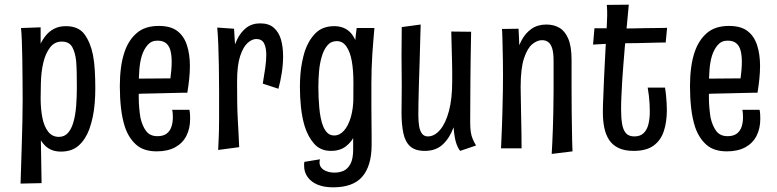

<svg xmlns="http://www.w3.org/2000/svg" viewBox="-20 -636 3326 822"><path d="M68 150Q68 143 69 118Q70 93 71 55.5Q72 18 73.5 -27Q75 -72 76 -119.5Q77 -167 77 -210Q77 -249 76.5 -294Q76 -339 75.5 -383Q75 -427 73.5 -462Q72 -497 70 -516L154 -519V-449Q163 -468 177.5 -485.5Q192 -503 213 -513.5Q234 -524 262 -524Q316 -524 341.5 -489.5Q367 -455 378 -401Q384 -370 386 -333Q388 -296 388 -258Q388 -226 385.5 -194.5Q383 -163 377 -135Q371 -107 362 -82Q346 -39 317 -13Q288 13 241 13Q219 13 202.5 6.5Q186 0 174.5 -11Q163 -22 155 -35L158 148ZM154 -215Q154 -169 161.5 -131.5Q169 -94 186.5 -72Q204 -50 232 -50Q256 -50 271 -67Q286 -84 294 -112Q303 -143 306 -182Q309 -221 309 -260Q309 -292 308.5 -321.5Q308 -351 306 -375Q302 -412 289 -435Q276 -458 244 -458Q214 -458 194.5 -433Q175 -408 165.5 -368Q156 -328 155 -280Z M651 12Q595 12 563 -16.5Q531 -45 515 -92Q503 -129 498 -173.5Q493 -218 493 -267Q493 -309 498 -347Q503 -385 514 -416Q531 -465 566 -495Q601 -525 660 -525Q711 -525 739.5 -503Q768 -481 780.5 -442Q793 -403 793 -354Q793 -327 790 -298Q787 -269 782 -239L709 -296Q712 -317 713.5 -336Q715 -355 715 -371Q715 -398 710 -418.5Q705 -439 691.5 -450.5Q678 -462 654 -462Q628 -462 612 -443.5Q596 -425 587 -397Q579 -370 576.5 -336.5Q574 -303 574 -269Q574 -244 574 -220Q574 -196 576 -174Q578 -152 581 -133Q589 -97 605.5 -75Q622 -53 654 -53Q679 -53 693.5 -64Q708 -75 714 -93.5Q720 -112 720 -133Q720 -141 719.5 -149.5Q719 -158 717 -166H791Q793 -156 793.5 -146Q794 -136 794 -127Q794 -86 778 -54.5Q762 -23 730 -5.5Q698 12 651 12ZM522 -232 521 -299 776 -301 782 -239Q782 -239 765 -239Q748 -239 721 -238Q694 -237 659.5 -236.5Q625 -236 589.5 -235Q554 -234 522 -232Z M1105 -278Q1111 -313 1115.5 -344.5Q1120 -376 1120 -401Q1120 -432 1110.5 -450.5Q1101 -469 1077 -469Q1059 -469 1040 -452Q1021 -435 1008 -395.5Q995 -356 995 -287L954 -245Q955 -279 958.5 -318.5Q962 -358 971 -396.5Q980 -435 995 -466.5Q1010 -498 1034.5 -517Q1059 -536 1094 -536Q1131 -536 1152.5 -517Q1174 -498 1183 -466.5Q1192 -435 1192 -395Q1192 -361 1186.5 -325Q1181 -289 1172 -256ZM914 6Q915 -16 916 -37Q917 -58 917.5 -79.5Q918 -101 918 -126Q918 -151 918 -180.5Q918 -210 918 -247Q918 -305 917 -354.5Q916 -404 914.5 -445.5Q913 -487 910 -518L982 -513Q984 -489 985.5 -457Q987 -425 989.5 -383.5Q992 -342 995 -287Q995 -241 995.5 -200.5Q996 -160 998 -125Q1000 -90 1001.5 -60Q1003 -30 1004 -6Z M1406 166Q1367 166 1339.5 154.5Q1312 143 1297 122Q1282 101 1282 74Q1282 69 1282 65Q1282 61 1283 57L1350 46Q1349 50 1348.5 53Q1348 56 1348 59Q1348 73 1356 82.5Q1364 92 1379 97.5Q1394 103 1412 103Q1434 103 1451.5 95Q1469 87 1480.5 65.5Q1492 44 1492 3Q1492 -21 1492 -61.5Q1492 -102 1492.5 -156Q1493 -210 1493 -276Q1493 -311 1493.5 -342Q1494 -373 1496 -401.5Q1498 -430 1500.5 -458Q1503 -486 1507 -516H1583Q1581 -492 1578.5 -463.5Q1576 -435 1574 -404Q1572 -373 1571 -341Q1570 -309 1570 -278Q1570 -224 1570 -183Q1570 -142 1570.5 -111.5Q1571 -81 1571 -57.5Q1571 -34 1571 -15Q1571 30 1560.5 64.5Q1550 99 1530 121.5Q1510 144 1479 155Q1448 166 1406 166ZM1397 10Q1352 10 1325 -20.5Q1298 -51 1284 -97Q1273 -134 1268.5 -177Q1264 -220 1264 -262Q1264 -289 1266 -316Q1268 -343 1273 -368.5Q1278 -394 1285 -417Q1301 -464 1331 -494Q1361 -524 1411 -524Q1453 -524 1479 -498Q1505 -472 1517.5 -412Q1530 -352 1530 -250L1493 -285Q1493 -336 1486 -375Q1479 -414 1463 -437Q1447 -460 1422 -460Q1397 -460 1381.5 -441.5Q1366 -423 1358 -395Q1349 -366 1346 -331.5Q1343 -297 1343 -263Q1343 -241 1344 -218.5Q1345 -196 1347 -174Q1349 -152 1353 -132Q1357 -110 1364.5 -93Q1372 -76 1383 -66Q1394 -56 1411 -56Q1434 -56 1452.5 -76.5Q1471 -97 1482 -134.5Q1493 -172 1493 -222L1530 -250Q1530 -229 1528.5 -197Q1527 -165 1521 -129Q1515 -93 1501 -61.5Q1487 -30 1461.5 -10Q1436 10 1397 10Z M1799 10Q1757 10 1735.5 -10Q1714 -30 1706.5 -67.5Q1699 -105 1699 -154Q1699 -179 1699.5 -208.5Q1700 -238 1700 -269.5Q1700 -301 1699.5 -333Q1699 -365 1699 -397Q1699 -429 1699.5 -460Q1700 -491 1700 -520L1781 -531Q1780 -504 1779 -461Q1778 -418 1776.5 -369.5Q1775 -321 1773.5 -275.5Q1772 -230 1771.5 -195Q1771 -160 1771 -144Q1771 -116 1774.5 -95.5Q1778 -75 1787 -63.5Q1796 -52 1812 -52Q1840 -52 1864 -80Q1888 -108 1902 -160.5Q1916 -213 1916 -287Q1916 -310 1916 -334.5Q1916 -359 1915 -385.5Q1914 -412 1913.5 -440.5Q1913 -469 1912 -501L1997 -500Q1996 -433 1995 -385.5Q1994 -338 1994 -298.5Q1994 -259 1993.5 -215.5Q1993 -172 1993 -112Q1993 -89 1995.5 -71.5Q1998 -54 2004 -40.5Q2010 -27 2018 -13L1950 10Q1939 -4 1932 -27Q1925 -50 1922 -91Q1905 -45 1875.5 -17.5Q1846 10 1799 10Z M2431 12 2342 23Q2343 3 2344.5 -24.5Q2346 -52 2347 -86Q2348 -120 2349 -160.5Q2350 -201 2350 -247Q2350 -262 2350 -282.5Q2350 -303 2350 -327Q2350 -351 2350 -375Q2350 -410 2344 -429Q2338 -448 2327 -456Q2316 -464 2300 -464Q2280 -464 2259 -447Q2238 -430 2223.5 -386.5Q2209 -343 2209 -263L2170 -216Q2170 -260 2173.5 -305Q2177 -350 2186.5 -390.5Q2196 -431 2212.5 -462.5Q2229 -494 2255.5 -512.5Q2282 -531 2319 -531Q2351 -531 2375 -517Q2399 -503 2413 -470Q2427 -437 2427 -380Q2427 -353 2427 -334.5Q2427 -316 2427 -303.5Q2427 -291 2427 -279.5Q2427 -268 2427 -254Q2427 -202 2427.5 -162Q2428 -122 2428.5 -90.5Q2429 -59 2429.5 -34.5Q2430 -10 2431 12ZM2125 -1Q2126 -24 2127 -46.5Q2128 -69 2129 -95Q2130 -121 2131 -158Q2132 -195 2133 -247Q2134 -319 2133 -377Q2132 -435 2131 -471Q2130 -507 2129 -512L2200 -513Q2201 -499 2202 -473.5Q2203 -448 2204 -415Q2205 -382 2206.5 -343.5Q2208 -305 2209 -263Q2210 -190 2211 -143.5Q2212 -97 2212.5 -64.5Q2213 -32 2213 -1Z M2693 10Q2654 10 2628 -2.5Q2602 -15 2587.5 -37.5Q2573 -60 2567 -90Q2561 -120 2561 -155Q2561 -188 2563 -224Q2565 -260 2566 -300Q2569 -366 2571.5 -410Q2574 -454 2575.5 -482Q2577 -510 2578 -530.5Q2579 -551 2579.5 -570Q2580 -589 2578 -615L2672 -616Q2668 -571 2663.5 -524.5Q2659 -478 2655 -435Q2651 -392 2648.5 -355Q2646 -318 2644 -293Q2642 -257 2640.5 -226Q2639 -195 2639 -168Q2639 -131 2643.5 -105Q2648 -79 2660 -65.5Q2672 -52 2696 -52Q2721 -52 2735.5 -66Q2750 -80 2756 -104Q2762 -128 2762 -159Q2762 -175 2761 -192Q2760 -209 2758 -226.5Q2756 -244 2753 -261H2827Q2830 -244 2831.5 -227.5Q2833 -211 2834 -195.5Q2835 -180 2835 -165Q2835 -114 2822 -74.5Q2809 -35 2778 -12.5Q2747 10 2693 10ZM2519 -445 2525 -515Q2525 -515 2536 -515Q2547 -515 2564.5 -515Q2582 -515 2600.5 -514.5Q2619 -514 2633 -514Q2647 -514 2652 -514Q2671 -514 2694.5 -514.5Q2718 -515 2742.5 -515.5Q2767 -516 2788.5 -516Q2810 -516 2823 -516.5Q2836 -517 2836 -517L2830 -454Q2830 -454 2819.5 -454Q2809 -454 2791.5 -453.5Q2774 -453 2752.5 -452.5Q2731 -452 2710 -451.5Q2689 -451 2670 -451Q2647 -451 2620.5 -450Q2594 -449 2571 -448Q2548 -447 2533.5 -446Q2519 -445 2519 -445Z M3092 12Q3036 12 3004 -16.5Q2972 -45 2956 -92Q2944 -129 2939 -173.5Q2934 -218 2934 -267Q2934 -309 2939 -347Q2944 -385 2955 -416Q2972 -465 3007 -495Q3042 -525 3101 -525Q3152 -525 3180.5 -503Q3209 -481 3221.5 -442Q3234 -403 3234 -354Q3234 -327 3231 -298Q3228 -269 3223 -239L3150 -296Q3153 -317 3154.5 -336Q3156 -355 3156 -371Q3156 -398 3151 -418.5Q3146 -439 3132.5 -450.5Q3119 -462 3095 -462Q3069 -462 3053 -443.5Q3037 -425 3028 -397Q3020 -370 3017.5 -336.5Q3015 -303 3015 -269Q3015 -244 3015 -220Q3015 -196 3017 -174Q3019 -152 3022 -133Q3030 -97 3046.5 -75Q3063 -53 3095 -53Q3120 -53 3134.5 -64Q3149 -75 3155 -93.5Q3161 -112 3161 -133Q3161 -141 3160.5 -149.5Q3160 -158 3158 -166H3232Q3234 -156 3234.5 -146Q3235 -136 3235 -127Q3235 -86 3219 -54.5Q3203 -23 3171 -5.5Q3139 12 3092 12ZM2963 -232 2962 -299 3217 -301 3223 -239Q3223 -239 3206 -239Q3189 -239 3162 -238Q3135 -237 3100.5 -236.5Q3066 -236 3030.5 -235Q2995 -234 2963 -232Z"/></svg>

Font: Truculenta Medium
Style: Regular
Weight: 500
Version: Version 1.002